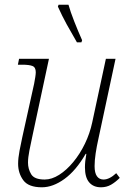

<svg xmlns="http://www.w3.org/2000/svg" viewBox="-20 -786 562 816"><path d="M307 -606Q283 -647 263.5 -682.5Q244 -718 226 -758L229 -766H271Q279 -737 295.5 -695Q312 -653 329 -615L326 -606ZM158 10Q101 10 79 -20Q57 -50 57 -90Q57 -114 63 -145.5Q69 -177 75 -204L125 -430Q128 -445 130 -458.5Q132 -472 132 -479Q132 -500 118 -505.5Q104 -511 75 -511H56L61 -536H188L118 -209Q111 -177 105 -146.5Q99 -116 99 -95Q99 -68 112.5 -45.5Q126 -23 170 -23Q200 -23 231.5 -43Q263 -63 291.5 -97.5Q320 -132 341 -175.5Q362 -219 372 -266L430 -536H471L398 -195Q391 -164 386.5 -134Q382 -104 382 -80Q382 -51 392 -37Q402 -23 420 -23Q445 -23 474 -50L489 -30Q471 -12 452 -1Q433 10 409 10Q377 10 359 -11Q341 -32 341 -75Q341 -100 347 -132H344Q303 -61 254 -25.5Q205 10 158 10Z"/></svg>

Font: Noto Serif SemiCondensed ExtraLight
Style: Italic
Weight: 200
Width: 4
Italic angle: -12°
Designer: Monotype Design Team
Foundry: Monotype Imaging Inc.
Version: Version 2.013